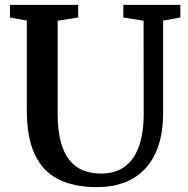

<svg xmlns="http://www.w3.org/2000/svg" viewBox="-20 -763 776 791"><path d="M381.5 8Q283 8 218.5 -25.5Q154 -59 122.2 -129Q90.5 -199 90.5 -308V-678L21 -691V-743H302V-691L217.5 -677.5V-296Q217.5 -228.5 229.8 -181.2Q242 -134 265.2 -104.5Q288.5 -75 321.5 -61.5Q354.5 -48 396.5 -48Q456 -48 494.8 -77Q533.5 -106 552.8 -161.2Q572 -216.5 572 -294L571.5 -677.5L488 -691V-743H723V-691L652 -678V-300Q652 -218.5 631.8 -160.2Q611.5 -102 575 -64.8Q538.5 -27.5 489.2 -9.8Q440 8 381.5 8Z"/></svg>

Font: Merriweather 28pt SemiBold
Style: Regular
Weight: 600
Version: Version 2.100